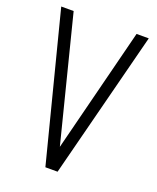

<svg xmlns="http://www.w3.org/2000/svg" viewBox="-130 -765 688 843"><g transform="rotate(20 214.0 -343.5)"><path d="M185 0H242L418 -687H361L214 -106L67 -687H9Z"/></g></svg>

Font: Secuela Light
Style: Regular
Weight: 300
Designer: Fernando Haro
Foundry: deFharo
Version: Version 1.708